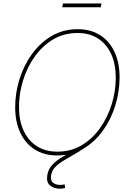

<svg xmlns="http://www.w3.org/2000/svg" viewBox="-20 -910 766 1136"><path d="M318.8 9.8Q241.2 9.8 185.5 -25.6Q129.9 -61 99.9 -125.2Q69.8 -189.5 69.8 -275.4Q69.8 -359.9 95.5 -441.9Q121.1 -523.9 169.4 -590.6Q217.8 -657.2 285.9 -697.3Q354 -737.3 439.5 -737.3Q516.6 -737.3 572.3 -701.9Q627.9 -666.5 657.7 -602.5Q687.5 -538.6 687.5 -452.1Q687.5 -368.2 662.1 -285.9Q636.7 -203.6 588.9 -137Q541 -70.3 472.9 -30.3Q404.8 9.8 318.8 9.8ZM319.8 -12.7Q399.9 -12.7 463.6 -50.8Q527.3 -88.9 572.3 -152.6Q617.2 -216.3 641.1 -293.7Q665 -371.1 665 -450.2Q665 -530.8 637.9 -590.1Q610.8 -649.4 560.1 -682.1Q509.3 -714.8 439 -714.8Q358.4 -714.8 294.4 -676.8Q230.5 -638.7 185.3 -575Q140.1 -511.2 116.2 -433.6Q92.3 -356 92.3 -276.9Q92.3 -197.3 119.4 -137.7Q146.5 -78.1 197.5 -45.4Q248.5 -12.7 319.8 -12.7ZM333.5 206.5Q298.8 206.5 275.9 187Q252.9 167.5 259.8 127Q265.6 89.8 289.6 64.7Q313.5 39.6 348.6 18.8Q383.8 -2 425 -24.7Q466.3 -47.4 507.6 -79.6Q548.8 -111.8 584.2 -159.9Q619.6 -208 643.8 -279.3Q668 -350.6 674.8 -451.7L688 -452.1Q681.6 -350.1 658 -276.9Q634.3 -203.6 599.4 -153.1Q564.5 -102.5 523.7 -68.6Q482.9 -34.7 442.6 -10.5Q402.3 13.7 367.7 33.4Q333 53.2 310.1 75Q287.1 96.7 282.2 127.4Q277.3 158.7 293.9 171.4Q310.5 184.1 336.4 184.1Q343.8 184.1 350.3 183.1Q356.9 182.1 362.8 180.7L365.2 202.1Q357.4 204.6 349.6 205.6Q341.8 206.5 333.5 206.5ZM580.1 -889.6 576.2 -867.2H348.6L352.5 -889.6Z"/></svg>

Font: Inter 20pt Thin
Style: Italic
Weight: 250
Italic angle: -9.3988°
Version: Version 4.001;git-66647c0bb